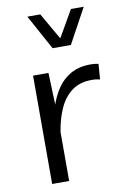

<svg xmlns="http://www.w3.org/2000/svg" viewBox="-88 -830 582 882"><g transform="rotate(-10 203.5 -388.5)"><path d="M82.3 -505.4V0H161.6V-301.4L154.1 -505.4ZM382.4 -434.1 387.8 -506.6Q379.7 -508.3 370.5 -509.4Q361.4 -510.4 351.9 -510.4Q296.9 -510.4 258.5 -488.7Q220.1 -467 195.2 -429.8Q170.2 -392.5 155.6 -344.9Q141 -297.2 133.6 -244.9L161.9 -230Q171.4 -289.4 192.8 -336.7Q214.1 -383.9 251.1 -411.6Q288 -439.2 343.8 -439.2Q368.5 -439.2 382.4 -434.1ZM103.6 -776.7 192.5 -613.9H277.9L366.5 -776.7H306.9L235.2 -652.4L163.8 -776.7Z"/></g></svg>

Font: Estedad VF
Style: Regular
Weight: 100
Designer: Amin Abedi
Version: Version 7.3